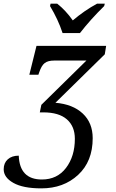

<svg xmlns="http://www.w3.org/2000/svg" viewBox="-67 -786 634 1046"><path d="M158.2 -214.8 403.8 -456.1H228Q194.3 -456.1 176.8 -442.6Q159.2 -429.2 147 -393.1L142.1 -378.9H92.8L131.8 -536.1H511.2L503.9 -490.2L234.9 -226.1Q329.6 -218.3 383.8 -167.5Q438 -116.7 438 -33.2Q438 93.3 358.6 166.7Q279.3 240.2 158.2 240.2Q58.6 240.2 5.9 210.4Q-46.9 180.7 -46.9 136.2Q-46.9 102.1 -24.7 82Q-2.4 62 35.2 62Q40 191.9 161.1 191.9Q244.6 191.9 292.7 128.7Q340.8 65.4 340.8 -29.8Q340.8 -97.7 297.4 -135.7Q253.9 -173.8 168.9 -173.8H149.9ZM500.5 -752.9Q425.8 -679.7 368.7 -606H273.9Q249.5 -680.2 205.6 -752.9L208.5 -766.1H244.6Q291 -729.5 329.6 -674.8Q392.6 -728.5 461.9 -766.1H503.9Z"/></svg>

Font: Droid Serif
Style: Italic
Weight: 400
Italic angle: -12°
Designer: Monotype Design team
Foundry: Monotype Imaging Inc.
Version: Version 1.03